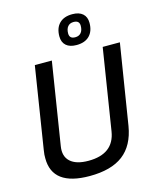

<svg xmlns="http://www.w3.org/2000/svg" viewBox="-135 -1022 910 1123"><g transform="rotate(-15 319.5 -460.5)"><path d="M267 10Q42 10 42 -157Q42 -169 42.5 -179.5Q43 -190 46 -207L124 -700H227L148 -203Q138 -143 173.5 -110.5Q209 -78 283 -78Q436 -78 457 -209L535 -700H639L561 -214Q542 -100 470 -45Q398 10 267 10ZM391 -750Q350 -750 328 -769.5Q306 -789 306 -825Q306 -875 333.5 -903Q361 -931 412 -931Q453 -931 475 -911.5Q497 -892 497 -856Q497 -806 469.5 -778Q442 -750 391 -750ZM395 -796Q418 -796 430.5 -811Q443 -826 443 -853Q443 -885 408 -885Q385 -885 372.5 -870Q360 -855 360 -828Q360 -796 395 -796Z"/></g></svg>

Font: Georama Medium
Style: Italic
Weight: 500
Italic angle: -9°
Designer: Jean-Baptiste Levee
Foundry: Production Type
Version: Version 1.000